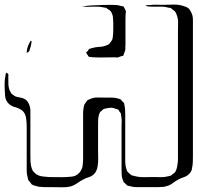

<svg xmlns="http://www.w3.org/2000/svg" viewBox="-21 -769 858 834"><path d="M807 -720Q817 -704 817 -683.5Q817 -663 817 -643V-91Q817 -78 816.5 -64.5Q816 -51 813 -38Q812 -36 812 -32.5Q812 -29 810 -27Q809 -23 804.5 -18Q800 -13 797 -10Q789 -3 778 0.5Q767 4 757 9Q743 16 730 26Q717 36 701 40Q692 43 682.5 43Q673 43 664 44H600Q587 44 572.5 44Q558 44 545 40Q542 39 538 38.5Q534 38 532 37L526 31Q524 29 521 26.5Q518 24 516 22Q515 20 514.5 17Q514 14 512 12Q508 1 507.5 -10.5Q507 -22 507 -33Q507 -44 507 -69.5Q507 -95 507 -125Q507 -155 507 -180.5Q507 -206 507 -217Q507 -228 507.5 -239.5Q508 -251 506 -262Q505 -265 505 -269Q505 -273 504 -276Q503 -278 501 -280.5Q499 -283 498 -284Q497 -286 495.5 -289Q494 -292 492 -293Q491 -294 489.5 -294Q488 -294 486 -295Q482 -296 478.5 -297.5Q475 -299 471 -300Q461 -302 450 -300Q446 -299 439.5 -298Q433 -297 429 -295Q426 -294 423.5 -291Q421 -288 419 -286Q414 -284 413 -281Q412 -279 411 -276Q410 -273 409 -271Q406 -261 405.5 -250Q405 -239 405 -228V-114Q405 -98 405.5 -81Q406 -64 403 -47Q402 -37 397 -26.5Q392 -16 383 -9Q375 -2 364 1Q353 4 344 9Q329 16 315.5 26Q302 36 285 41Q269 45 250 44.5Q231 44 213 44Q197 44 180.5 44Q164 44 147 42Q140 40 131.5 38Q123 36 117 32Q115 30 113.5 27.5Q112 25 110 23Q109 21 106.5 18.5Q104 16 102 14Q101 11 100.5 7.5Q100 4 99 1Q95 -13 95 -27.5Q95 -42 95 -56V-192Q95 -206 95 -221Q95 -236 93 -250Q92 -254 92 -257Q92 -260 91 -263Q85 -286 66 -295Q56 -301 45 -303.5Q34 -306 25 -312Q3 -327 1 -354.5Q-1 -382 -1 -404Q-1 -414 0 -423.5Q1 -433 3 -443Q3 -444 4 -448.5Q5 -453 6 -454Q7 -454 10 -451Q14 -449 14 -448Q16 -447 15.5 -442Q15 -437 15 -435Q15 -419 15.5 -403.5Q16 -388 22 -374Q24 -372 25 -369Q26 -366 27 -364Q28 -363 30 -361.5Q32 -360 33 -359L44 -351Q54 -347 65.5 -345.5Q77 -344 86 -339Q96 -333 101.5 -323.5Q107 -314 109 -304Q111 -297 111 -289.5Q111 -282 111 -274V-98Q111 -83 111.5 -67.5Q112 -52 117 -37Q119 -35 119.5 -32Q120 -29 121 -27L129 -19Q131 -18 133 -15.5Q135 -13 136 -12Q138 -11 141 -10Q144 -9 146 -7Q157 -3 168.5 -2Q180 -1 191 0Q210 0 229.5 0.5Q249 1 268 0Q277 -1 287.5 -1.5Q298 -2 307 -6Q328 -17 335 -38Q337 -41 337 -44.5Q337 -48 338 -51Q340 -66 340 -81.5Q340 -97 340 -112V-248Q340 -261 340 -274.5Q340 -288 342 -301Q343 -304 343.5 -307.5Q344 -311 345 -314Q346 -316 348 -318.5Q350 -321 351 -323Q353 -325 354.5 -328Q356 -331 357 -332Q359 -334 362.5 -335.5Q366 -337 369 -338Q384 -346 403.5 -345.5Q423 -345 439 -345Q453 -345 466 -345Q479 -345 492 -341Q500 -339 503 -337Q506 -336 508 -331Q510 -329 513.5 -326Q517 -323 518 -320Q519 -319 519 -315.5Q519 -312 520 -310Q522 -300 522.5 -290Q523 -280 523 -270V-99Q523 -83 523 -66.5Q523 -50 528 -35Q529 -33 530 -29Q531 -25 533 -23Q534 -22 536 -20.5Q538 -19 539 -17Q542 -15 544.5 -12.5Q547 -10 550 -8Q553 -7 557 -6Q561 -5 565 -4Q584 1 605 0.5Q626 0 645 0Q661 0 677 0.5Q693 1 708 -3L721 -6Q723 -7 725 -9Q727 -11 728 -12Q730 -14 733.5 -16Q737 -18 739 -20Q744 -28 746.5 -37Q749 -46 750 -55Q752 -66 752 -77.5Q752 -89 752 -100V-639Q752 -654 752.5 -670Q753 -686 748 -700Q747 -704 744.5 -710Q742 -716 739 -719Q738 -721 735 -723Q732 -725 730 -726Q729 -728 726.5 -730Q724 -732 722 -733Q719 -735 715.5 -735Q712 -735 709 -736Q697 -740 684 -740Q671 -740 659 -740Q649 -740 640 -740Q631 -740 621 -741Q616 -742 613 -745Q611 -745 611 -746Q612 -748 613.5 -747Q615 -746 616 -746Q620 -747 623.5 -747Q627 -747 630 -747Q644 -749 658.5 -748.5Q673 -748 686 -748Q706 -748 728 -749Q750 -750 769 -745Q777 -743 786 -739.5Q795 -736 801 -730ZM346 -740H337Q337 -740 337 -740Q337 -740 338 -741Q353 -744 377.5 -745.5Q402 -747 426.5 -747.5Q451 -748 466 -748Q477 -748 486 -747Q495 -746 505 -743Q507 -742 510.5 -742Q514 -742 516 -740Q517 -739 518 -736.5Q519 -734 520 -733Q521 -730 523 -726.5Q525 -723 526 -721Q526 -715 525 -712Q525 -707 524.5 -701.5Q524 -696 524 -690V-573Q523 -567 523.5 -560.5Q524 -554 522 -548Q522 -546 520.5 -543Q519 -540 518 -538Q517 -536 516.5 -532.5Q516 -529 514 -527Q510 -525 506 -525Q502 -524 499 -522.5Q496 -521 493 -520Q489 -519 485 -519.5Q481 -520 477 -520Q455 -520 432 -519.5Q409 -519 386 -520Q382 -520 378.5 -520.5Q375 -521 370 -522Q365 -522 365 -522Q363 -524 361 -528Q359 -532 357 -533Q357 -535 355 -537Q353 -539 353 -540Q353 -542 355.5 -543.5Q358 -545 359 -546Q361 -548 363 -552Q365 -556 368 -557Q370 -558 373 -558.5Q376 -559 378 -560Q395 -565 411.5 -565.5Q428 -566 444 -573Q450 -575 453 -578Q455 -580 457 -582.5Q459 -585 460 -587Q462 -589 463.5 -591.5Q465 -594 466 -596Q468 -599 468 -602.5Q468 -606 469 -609Q471 -624 471 -639.5Q471 -655 471 -670Q470 -678 470 -687Q470 -696 468 -703Q467 -707 464 -713Q461 -719 458 -722Q455 -726 449 -728L440 -735Q437 -736 433.5 -736Q430 -736 427 -737Q415 -740 403 -740Q391 -740 379 -740Q371 -740 362.5 -739.5Q354 -739 346 -740ZM95 -538Q95 -538 95 -541Q95 -543 95.5 -546Q96 -549 96 -552Q98 -563 102.5 -573.5Q107 -584 113 -593Q116 -590 116 -589Q117 -588 116 -585.5Q115 -583 115 -581Q114 -569 109 -557Q108 -555 107.5 -552Q107 -549 106 -547Q105 -545 102 -543.5Q99 -542 97 -540Q95 -538 95 -538Z"/></svg>

Font: Rubik Vinyl
Style: Regular
Weight: 400
Designer: Hubert and Fischer, NaN
Foundry: Hubert and Fischer, NaN
Version: Version 2.200